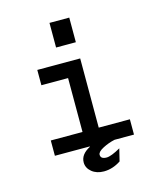

<svg xmlns="http://www.w3.org/2000/svg" viewBox="-118 -743 821 971"><g transform="rotate(-15 293.0 -257.5)"><path d="M410.2 47.9 394.5 112.3Q351.6 140.6 305.7 140.6Q267.6 140.6 242.7 120.1Q217.8 99.6 217.8 70.3Q217.8 28.3 268.6 2V0H85.9V-80.1H252V-362.3H112.3V-442.4H336.9V-80.1H500V0H398.4Q366.2 6.8 335.9 22.5Q305.7 38.1 305.7 53.7Q305.7 76.2 336.9 76.2Q360.4 76.2 410.2 47.9ZM233.4 -527.3V-656.2H336.9V-527.3Z"/></g></svg>

Font: Thabit-Bold
Style: Bold
Weight: 700
Designer: Regenerated by Nadim Shaikli
Foundry: MAK Alagha
Version: 0.01